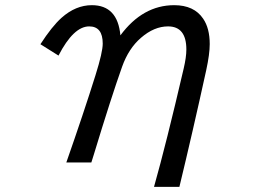

<svg xmlns="http://www.w3.org/2000/svg" viewBox="-20 -603 1040 742"><path d="M236.3 24.9Q303.2 -166 349.1 -312.5Q377 -401.4 377 -434.6Q377 -501 324.7 -501Q264.2 -501 206.1 -388.2L136.2 -432.1Q180.7 -501 217.8 -534.2Q272.5 -583 335 -583Q434.6 -583 445.3 -466.3Q531.7 -583 653.3 -583Q730 -583 765.1 -530.8Q790.5 -493.7 790.5 -432.6Q790.5 -394 776.9 -331.5Q725.1 -95.2 673.3 119.1H575.2Q622.1 -46.9 689.9 -338.4Q700.2 -382.3 700.2 -411.6Q700.2 -501 629.4 -501Q575.7 -501 524.9 -457Q477.1 -416 451.7 -344.7Q409.7 -226.6 342.8 -6.3L333 24.9Z"/></svg>

Font: BIZ UDGothic
Style: Regular
Weight: 400
Monospace: yes
Designer: TypeBank Co., Ltd.
Foundry: Morisawa Inc.
Version: Version 1.05